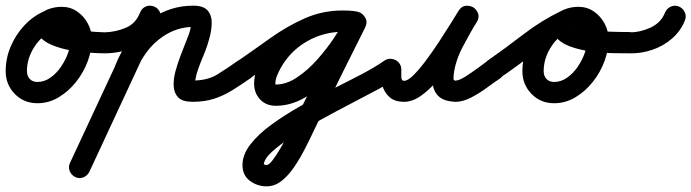

<svg xmlns="http://www.w3.org/2000/svg" viewBox="-48 -322 2438 677"><path d="M109 -283Q123 -290 137.5 -284.5Q152 -279 158 -265Q165 -251 159.5 -236.5Q154 -222 140 -215Q99 -197 73 -156.5Q47 -116 47 -71Q47 -54 57 -43.5Q67 -33 84 -33Q108 -33 129.5 -48Q151 -63 167 -86.5Q183 -110 192 -135.5Q201 -161 201 -183Q201 -196 192 -209.5Q183 -223 169 -223Q162 -223 156 -222Q152 -221 152 -221Q153 -222 154.5 -224.5Q156 -227 155 -226Q155 -226 155 -225Q155 -225 155 -225Q154 -221 154.5 -228Q155 -235 154 -238Q154 -238 153 -238Q161 -233 170 -230Q179 -227 188 -224Q220 -216 254 -212.5Q288 -209 321 -208Q321 -208 321 -208Q321 -208 321 -208Q337 -208 348 -197Q359 -186 358 -171Q358 -155 347 -144Q336 -133 321 -134Q303 -134 270 -136Q237 -138 200.5 -144.5Q164 -151 133.5 -164Q103 -177 88 -198Q73 -219 85 -251Q85 -251 85 -251Q85 -250 85 -250Q94 -278 118.5 -288Q143 -298 169 -298Q200 -298 224 -281.5Q248 -265 262 -238.5Q276 -212 276 -183Q276 -146 261.5 -106.5Q247 -67 220.5 -33.5Q194 0 159 21Q124 42 84 42Q36 42 4 9Q-28 -24 -28 -71Q-28 -116 -10.5 -157.5Q7 -199 37.5 -232Q68 -265 109 -283Q109 -283 109 -283Q109 -283 109 -283Z M321 -134Q306 -133 295 -144Q284 -155 284 -171Q283 -186 294 -197Q305 -208 321 -208Q360 -209 395.5 -224Q431 -239 446 -278Q446 -278 446 -278Q446 -278 446 -278Q452 -293 466 -299Q480 -305 495 -299Q509 -294 515.5 -279.5Q522 -265 516 -251Q492 -190 438 -162Q384 -134 321 -134Q321 -134 321 -134Q321 -134 321 -134ZM497 -298Q511 -292 516.5 -277.5Q522 -263 515 -249Q453 -116 391 17.5Q329 151 267 284Q267 284 267 284Q267 284 267 284Q260 298 245.5 303.5Q231 309 217 302Q203 295 197.5 280.5Q192 266 199 252Q261 119 323 -14Q385 -147 447 -280Q454 -294 468.5 -299.5Q483 -305 497 -298ZM428 -64Q422 -49 408 -42.5Q394 -36 380 -42Q365 -48 358.5 -62Q352 -76 358 -90Q377 -139 408.5 -182Q440 -225 484 -255Q552 -302 633 -302Q670 -302 684.5 -284.5Q699 -267 698.5 -241Q698 -215 690.5 -187.5Q683 -160 675 -140Q667 -121 659.5 -102Q652 -83 646 -64Q644 -58 641.5 -43.5Q639 -29 637 -31Q636 -34 632 -36Q628 -38 631 -38Q683 -38 717.5 -59Q752 -80 791 -108Q791 -108 791 -108Q791 -108 791 -108Q804 -117 819.5 -114Q835 -111 844 -99Q853 -86 850 -70.5Q847 -55 835 -46Q802 -23 771.5 -4Q741 15 707.5 26Q674 37 631 37Q596 37 581 22Q566 7 564.5 -17.5Q563 -42 570.5 -70Q578 -98 588 -124Q598 -150 605 -168Q611 -183 617.5 -200Q624 -217 625 -233Q625 -237 630 -232Q635 -227 633 -227Q576 -227 526 -193Q492 -170 467.5 -136Q443 -102 428 -64Q428 -64 428 -64Q428 -64 428 -64Z M782 -56Q773 -68 776 -83.5Q779 -99 792 -108Q847 -146 905 -187.5Q963 -229 1026 -257Q1089 -285 1159 -285Q1171 -285 1182.5 -284.5Q1194 -284 1206 -282Q1224 -280 1231.5 -267Q1239 -254 1237 -240Q1236 -226 1225 -215.5Q1214 -205 1196 -208Q1180 -210 1163 -210Q1093 -210 1034 -176Q975 -142 941 -81Q935 -70 929 -55.5Q923 -41 923 -28Q923 -23 922.5 -23.5Q922 -24 925 -24Q962 -24 1000 -49.5Q1038 -75 1072 -113.5Q1106 -152 1132 -191.5Q1158 -231 1172 -259Q1180 -276 1195 -279.5Q1210 -283 1222 -276Q1235 -270 1241.5 -256.5Q1248 -243 1240 -226Q1201 -149 1163 -72Q1125 5 1087 83Q1087 83 1086 83Q1086 84 1086 84Q1074 106 1059 138Q1044 170 1026.5 204Q1009 238 988.5 268Q968 298 944 316.5Q920 335 892 335Q859 335 833 315.5Q807 296 807 260Q807 223 835 187Q863 151 909 117.5Q955 84 1010.5 52.5Q1066 21 1122.5 -7Q1179 -35 1227.5 -60.5Q1276 -86 1307 -108Q1307 -108 1307 -108Q1307 -108 1307 -108Q1320 -117 1335.5 -114Q1351 -111 1360 -99Q1369 -86 1366 -70.5Q1363 -55 1351 -46Q1328 -30 1285 -7Q1242 16 1189 43.5Q1136 71 1082.5 100.5Q1029 130 983.5 159Q938 188 910 214Q882 240 882 260Q882 260 881 258Q880 256 884.5 258Q889 260 892 260Q900 260 913.5 242.5Q927 225 942.5 198Q958 171 973 141.5Q988 112 1000.5 86.5Q1013 61 1020 48Q1020 48 1020 49Q1019 49 1019 49Q1058 -28 1096 -105Q1134 -182 1172 -260Q1181 -276 1195.5 -279.5Q1210 -283 1223 -277Q1235 -270 1241.5 -256.5Q1248 -243 1240 -227Q1220 -186 1188 -138Q1156 -90 1114.5 -47Q1073 -4 1024.5 23.5Q976 51 925 51Q890 51 869 28.5Q848 6 848 -28Q848 -51 856.5 -74Q865 -97 876 -117Q919 -196 996 -240.5Q1073 -285 1163 -285Q1185 -285 1206 -282Q1225 -279 1232.5 -266.5Q1240 -254 1238 -240Q1236 -226 1225.5 -216Q1215 -206 1196 -208Q1187 -209 1178 -209.5Q1169 -210 1159 -210Q1114 -210 1071 -194Q1028 -178 987.5 -153Q947 -128 908.5 -99.5Q870 -71 834 -46Q822 -37 806.5 -40Q791 -43 782 -56Z M1292 -77Q1292 -93 1302.5 -103.5Q1313 -114 1329 -114Q1345 -114 1356 -103.5Q1367 -93 1367 -77Q1367 -66 1367 -51.5Q1367 -37 1377 -37Q1390 -37 1410.5 -57.5Q1431 -78 1454.5 -109.5Q1478 -141 1500.5 -175.5Q1523 -210 1541.5 -239.5Q1560 -269 1569 -284Q1579 -300 1594 -301.5Q1609 -303 1621 -296Q1632 -289 1637.5 -275Q1643 -261 1633 -245Q1609 -205 1583.5 -156.5Q1558 -108 1552 -61Q1551 -50 1551 -44Q1551 -38 1561 -37Q1561 -37 1560 -37Q1559 -38 1559 -38Q1571 -38 1593 -52Q1615 -66 1637.5 -82.5Q1660 -99 1672 -108Q1672 -108 1672 -108Q1672 -108 1672 -108Q1685 -117 1700.5 -114Q1716 -111 1725 -99Q1734 -86 1731 -70.5Q1728 -55 1716 -46Q1695 -32 1668.5 -12.5Q1642 7 1613 22Q1584 37 1559 37Q1559 37 1558 37Q1557 37 1557 37Q1515 35 1496.5 15.5Q1478 -4 1477 -35Q1476 -66 1486 -102Q1496 -138 1512 -173.5Q1528 -209 1543.5 -238Q1559 -267 1569 -283Q1578 -299 1593 -301Q1608 -303 1620 -295Q1632 -288 1637.5 -274Q1643 -260 1633 -244Q1618 -220 1596.5 -185Q1575 -150 1549 -111Q1523 -72 1494.5 -38.5Q1466 -5 1436 16Q1406 37 1377 37Q1344 37 1325.5 20.5Q1307 4 1299.5 -22Q1292 -48 1292 -77Q1292 -77 1292 -77Q1292 -77 1292 -77Z M1661 -56Q1652 -68 1655 -83.5Q1658 -99 1671 -108Q1734 -152 1797 -200.5Q1860 -249 1930 -283Q1947 -291 1960 -284.5Q1973 -278 1980 -265Q1986 -252 1982.5 -237.5Q1979 -223 1962 -215Q1921 -197 1895 -156.5Q1869 -116 1869 -71Q1869 -54 1879 -43.5Q1889 -33 1906 -33Q1930 -33 1951.5 -48Q1973 -63 1989 -86.5Q2005 -110 2014 -135.5Q2023 -161 2023 -183Q2023 -196 2014 -209.5Q2005 -223 1991 -223Q1984 -223 1978 -222Q1974 -221 1974 -221Q1975 -222 1976.5 -224.5Q1978 -227 1977 -226Q1977 -226 1977 -225Q1977 -225 1977 -225Q1977 -224 1977.5 -226.5Q1978 -229 1977 -230Q1976 -235 1976 -233.5Q1976 -232 1975 -235Q1975 -235 1976 -234Q1982 -230 1991 -227Q1999 -224 2007 -222Q2015 -220 2023 -219Q2060 -212 2098 -210.5Q2136 -209 2173 -209Q2189 -208 2200 -197Q2211 -186 2210 -171Q2210 -155 2199 -144Q2188 -133 2173 -134Q2154 -134 2118 -134.5Q2082 -135 2040.5 -140Q1999 -145 1964 -157.5Q1929 -170 1911.5 -192.5Q1894 -215 1907 -251Q1907 -251 1907 -251Q1907 -250 1907 -250Q1916 -278 1940.5 -288Q1965 -298 1991 -298Q2022 -298 2046 -281.5Q2070 -265 2084 -238.5Q2098 -212 2098 -183Q2098 -146 2083.5 -106.5Q2069 -67 2042.5 -33.5Q2016 0 1981 21Q1946 42 1906 42Q1858 42 1826 9Q1794 -24 1794 -71Q1794 -116 1811.5 -157.5Q1829 -199 1859.5 -232Q1890 -265 1931 -283Q1947 -291 1960.5 -284.5Q1974 -278 1980 -266Q1986 -253 1983 -238.5Q1980 -224 1963 -216Q1896 -183 1835.5 -135.5Q1775 -88 1713 -46Q1701 -37 1685.5 -40Q1670 -43 1661 -56Z M2173 -134Q2157 -134 2146 -145Q2135 -156 2136 -171Q2136 -187 2147 -198Q2158 -209 2173 -208Q2210 -208 2246.5 -225Q2283 -242 2297 -278Q2303 -292 2317 -298.5Q2331 -305 2346 -299Q2360 -293 2366.5 -279Q2373 -265 2367 -250Q2352 -212 2321 -185.5Q2290 -159 2251 -146Q2212 -133 2173 -134Q2173 -134 2173 -134Q2173 -134 2173 -134Z"/></svg>

Font: FRB American Cursive Guidelines Arrows Extrabold
Style: Bold Italic
Weight: 800
Italic angle: -25°
Version: Version 2.0;Modular Font Editor K font №1